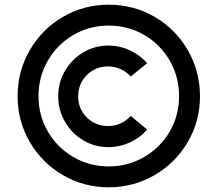

<svg xmlns="http://www.w3.org/2000/svg" viewBox="-20 -791 927 818"><path d="M55 -381Q55 -488 107 -577.5Q159 -667 248 -719Q337 -771 443 -771Q550 -771 639 -719Q728 -667 780 -577.5Q832 -488 832 -381Q832 -275 780 -186Q728 -97 638.5 -45Q549 7 443 7Q337 7 248 -45Q159 -97 107 -186Q55 -275 55 -381ZM743 -381Q743 -464 703 -533Q663 -602 594.5 -642Q526 -682 443 -682Q361 -682 292.5 -642Q224 -602 184 -533Q144 -464 144 -381Q144 -299 184 -230.5Q224 -162 292.5 -122Q361 -82 443 -82Q525 -82 594 -122Q663 -162 703 -230.5Q743 -299 743 -381ZM228 -381Q228 -440 257 -489.5Q286 -539 335 -568Q384 -597 443 -597Q489 -597 532.5 -577Q576 -557 607 -522L537 -465Q518 -486 493 -497Q468 -508 440 -508Q387 -508 350 -471Q313 -434 313 -381Q313 -327 350 -290.5Q387 -254 440 -254Q468 -254 493 -265Q518 -276 537 -297L607 -239Q577 -204 533 -184Q489 -164 443 -164Q384 -164 335 -193Q286 -222 257 -272Q228 -322 228 -381Z"/></svg>

Font: Open Sauce Sans
Style: Bold Italic
Weight: 700
Italic angle: -10°
Designer: Alfredo Marco Pradil
Foundry: Creative Sauce Fz LLC
Version: Version 1.477